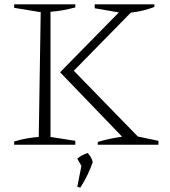

<svg xmlns="http://www.w3.org/2000/svg" viewBox="-20 -665 782 882"><path d="M45 0V-15Q74 -24 102.5 -29Q131 -34 158 -36L167 -609L45 -629V-645H326V-631Q300 -624 271.5 -618.5Q243 -613 212 -611V-36L326 -18V0ZM429 0V-13Q483 -29 541 -37L256 -333L526 -608L415 -627V-645H689V-633Q637 -613 581 -607L319 -340L613 -38L708 -18V0ZM335 193 354 97 335 64Q348 53 359 47.5Q370 42 383 38Q391 47 397 56.5Q403 66 406 80Q396 109 382 138Q368 167 349 197Z"/></svg>

Font: Piazzolla SC ExtraLight
Style: Regular
Weight: 200
Designer: Juan Pablo del Peral
Foundry: Huerta Tipografica
Version: Version 1.330